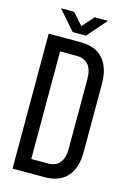

<svg xmlns="http://www.w3.org/2000/svg" viewBox="-126 -900 649 962"><g transform="rotate(15 198.0 -419.5)"><path d="M66.9 -838.9H134.8L188 -778.8L241.2 -838.9H310.1L223.1 -738.8H153.8ZM40 -700.2H204.1Q283.7 -700.2 323.2 -654.5Q362.8 -608.9 362.8 -525.9V-172.9Q362.8 -90.3 323.2 -45.2Q283.7 0 204.1 0H40ZM118.2 -70.8H203.1Q286.1 -70.8 286.1 -169.9V-529.8Q286.1 -628.9 202.1 -628.9H118.2Z"/></g></svg>

Font: Bebas Neue Regular
Style: Regular
Weight: 400
Designer: Ryoichi Tsunekawa
Foundry: Ryoichi Tsunekawa
Version: Version 001.003